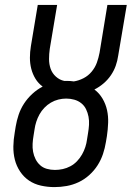

<svg xmlns="http://www.w3.org/2000/svg" viewBox="-20 -755 540 783"><path d="M202 8Q174 8 147 2Q120 -4 98.5 -18.5Q77 -33 62 -55.5Q47 -78 40.5 -104Q34 -130 34.5 -158Q35 -186 40 -214L44 -239Q48 -263 56 -287Q64 -311 78 -332.5Q92 -354 111.5 -372Q131 -390 154 -402Q136 -415 124.5 -434Q113 -453 107.5 -474.5Q102 -496 102 -519.5Q102 -543 106 -567L134 -735H213L183 -556Q180 -535 180 -514Q180 -493 186.5 -474.5Q193 -456 208 -442.5Q223 -429 242 -425Q245 -425 248 -425Q251 -425 254 -425Q261 -425 267.5 -424.5Q274 -424 281 -423Q301 -426 320.5 -436Q340 -446 354 -463Q368 -480 375 -499.5Q382 -519 386 -540L418 -735H497L462 -528Q459 -507 452 -487Q445 -467 432.5 -448.5Q420 -430 402.5 -415Q385 -400 365 -390Q385 -375 398 -353Q411 -331 416.5 -306Q422 -281 421 -254Q420 -227 416 -200L412 -176Q408 -151 400 -127Q392 -103 378 -81Q364 -59 344 -41Q324 -23 300.5 -12Q277 -1 252 3.5Q227 8 202 8ZM204 -62Q220 -62 236 -65.5Q252 -69 267 -77Q282 -85 294 -97.5Q306 -110 314.5 -125Q323 -140 328 -155.5Q333 -171 335 -187L339 -212Q342 -229 343 -246Q344 -263 341 -279Q338 -295 331 -309.5Q324 -324 311.5 -334Q299 -344 283 -348.5Q267 -353 250 -353Q234 -353 218 -349Q202 -345 187.5 -336.5Q173 -328 161 -315.5Q149 -303 141 -288.5Q133 -274 128 -258.5Q123 -243 121 -228L117 -203Q114 -186 113 -169Q112 -152 115 -136Q118 -120 125 -106Q132 -92 143.5 -81.5Q155 -71 171 -66.5Q187 -62 204 -62Z"/></svg>

Font: Iosevka Gothic
Style: Italic
Weight: 400
Italic angle: -9°
Monospace: yes
Designer: Belleve Invis
Foundry: Belleve Invis
Version: Version 15.5.1; ttfautohint (v1.8.4)